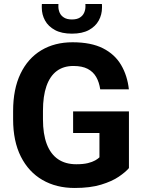

<svg xmlns="http://www.w3.org/2000/svg" viewBox="-20 -933 721 963"><path d="M626.7 -90Q610 -70.1 575.8 -46.8Q541.7 -23.5 487.2 -6.9Q432.7 9.8 354.4 9.8Q262.4 9.8 192.9 -30.4Q123.4 -70.6 84.6 -147.6Q45.8 -224.6 45.8 -334.4V-376.2Q45.8 -486.2 82.8 -563.3Q119.8 -640.3 186.9 -680.7Q254 -721 344 -721Q436.7 -721 496.3 -690.9Q555.9 -660.7 587.3 -607.3Q618.8 -553.9 626.4 -484.8H482.7Q477.5 -520.7 462.4 -547Q447.3 -573.2 419.6 -587.7Q392 -602.1 348 -602.1Q298.5 -602.1 264.5 -576.7Q230.5 -551.2 213 -501.1Q195.5 -451.1 195.5 -377.1V-334.4Q195.5 -260.5 214.6 -210.4Q233.7 -160.3 270.9 -134.7Q308.1 -109.2 362.5 -109.2Q397.6 -109.2 420.4 -114.8Q443.2 -120.4 457.2 -128.4Q471.3 -136.4 478.8 -143.9V-266H346.7V-374.2H626.7ZM340.8 -764.2Q289.3 -764.2 255.7 -782.3Q222.2 -800.4 205.9 -830.1Q189.6 -859.9 189.6 -894.6Q189.6 -897.9 189.6 -903.9Q189.6 -909.8 190 -912.9H273.1Q272.9 -909.8 272.9 -906.8Q272.8 -903.8 272.8 -900.5Q272.8 -884.3 279.2 -869.4Q285.7 -854.5 300.8 -845Q315.8 -835.4 340.8 -835.4Q366 -835.4 380.8 -845Q395.6 -854.5 402.1 -869.4Q408.6 -884.3 408.6 -900.5Q408.6 -903.8 408.5 -906.8Q408.4 -909.8 408.2 -912.9H491.1Q491.6 -909.8 491.6 -903.9Q491.6 -897.9 491.6 -894.6Q491.6 -859.9 475.3 -830.1Q459 -800.4 425.7 -782.3Q392.4 -764.2 340.8 -764.2Z"/></svg>

Font: Heebo
Style: Regular
Weight: 400
Designer: Oded Ezer
Foundry: Ezer Type House
Version: Version 3.100